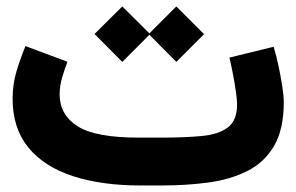

<svg xmlns="http://www.w3.org/2000/svg" viewBox="-20 -568 908 588"><path d="M476.1 0H410.2Q291.5 0 203.4 -28.6Q115.2 -57.1 66.9 -116.2Q18.6 -175.3 18.6 -265.6Q18.6 -310.1 30.8 -350.6Q43 -391.1 58.1 -426.8L186.5 -378.9Q178.2 -356.9 170.4 -330.8Q162.6 -304.7 162.6 -277.8Q163.1 -216.3 217.5 -181.4Q272 -146.5 405.3 -146.5H472.7Q544.4 -146.5 596.9 -151.4Q649.4 -156.2 677.7 -177.7Q706.1 -199.2 706.1 -248Q706.1 -262.2 702.4 -287.6Q698.7 -313 693.4 -341.3Q688 -369.6 682.6 -391.6L817.9 -424.8Q825.7 -399.9 832.8 -366.9Q839.8 -334 844.5 -303.5Q849.1 -272.9 849.1 -255.4Q849.1 -171.9 819.3 -121.1Q789.6 -70.3 737.3 -44.2Q685.1 -18.1 617.9 -9Q550.8 0 476.1 0ZM269.5 -463.9 354.5 -548.3 437.5 -465.8 520 -548.3 605 -463.4 520 -378.4 437.5 -461.4 354.5 -378.4Z"/></svg>

Font: Vazir Black FD
Style: Black-FD
Weight: 900
Designer: Saber Rastikerdar
Foundry: Saber Rastikerdar
Version: Version 30.0.0